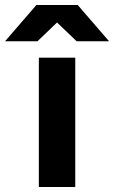

<svg xmlns="http://www.w3.org/2000/svg" viewBox="-107 -752 458 772"><path d="M49.2 -520H195.6V0H49.2ZM205.4 -732 331.6 -586H201.2L122.4 -661.6L43.6 -586H-86.8L39.4 -732Z"/></svg>

Font: Aspekta Variable
Style: Regular
Weight: 400
Designer: Ivo Dolenc
Version: Version 2.100